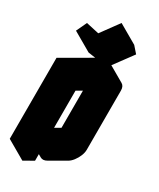

<svg xmlns="http://www.w3.org/2000/svg" viewBox="-363 -1378 1255 1519"><g transform="rotate(30 264.5 -618.0)"><path d="M442 -870Q476 -890 502 -875Q528 -860 528 -820V-280Q528 -253 516 -223.5Q504 -194 484.5 -168.5Q465 -143 442 -130L303 -50Q269 -30 243 -45Q217 -60 217 -100V0L130 50V-690ZM217 -640V-100L442 -230V-770ZM340 -926 156 -953 201 -1049 320 -1023 438 -1186 489 -1128ZM217 -100Q217 -60 243 -45L69 -145Q43 -160 43 -200ZM442 -770V-230L268 -330V-870ZM442 -230 217 -100 43 -200 268 -330ZM438 -1186 320 -1023 146 -1123 265 -1286ZM320 -1023 201 -1049 28 -1149 146 -1123ZM502 -875Q476 -890 442 -870L130 -690L-43 -790L268 -970Q303 -990 329 -975ZM130 -690V50L-43 -50V-790ZM201 -1049 156 -953 -17 -1053 28 -1149Z"/></g></svg>

Font: Nabla Normal
Style: Regular
Weight: 400
Designer: Arthur Reinders Folmer
Version: Version 1.000